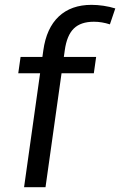

<svg xmlns="http://www.w3.org/2000/svg" viewBox="-20 -776 498 796"><path d="M159.6 -567.2Q172.4 -659.5 223.7 -707.7Q275 -755.9 359.4 -755.9Q382.7 -755.9 409 -752.1Q435.3 -748.2 458 -741L435.6 -675Q418.9 -680.4 402.5 -683.1Q386.2 -685.9 369.2 -685.9Q314.7 -685.9 285.9 -657.6Q257 -629.3 248.5 -567.2L168.7 0H79.8ZM65.3 -540H378.6L369 -472.2H55.7Z"/></svg>

Font: Pathway Extreme 8pt Thin
Style: Italic
Weight: 100
Italic angle: -8°
Designer: Eduardo Rodriguez Tunni
Foundry: Eduardo Rodriguez Tunni
Version: Version 1.000